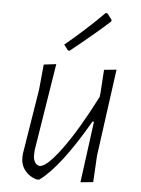

<svg xmlns="http://www.w3.org/2000/svg" viewBox="-51 -723 565 771"><g transform="rotate(5 231.5 -337.0)"><path d="M344 -682 351 -681 370 -656 369 -650Q305 -592 212 -518L206 -519L189 -541Q268 -606 344 -682ZM164 -460 108 -110 107 -92Q106 -72 114 -59.5Q122 -47 134 -47Q161 -47 219.5 -126Q278 -205 349 -344L351 -360L357 -454L407 -459L359 -108L353 -1L302 4L335 -243H329Q218 -51 136 8H125Q96 0 78 -23Q60 -46 61 -78L62 -91L104 -351L114 -454Z"/></g></svg>

Font: Alegreya Sans Light
Style: Italic
Weight: 300
Italic angle: -7°
Designer: Juan Pablo del Peral
Foundry: Huerta Tipografica
Version: Version 2.007